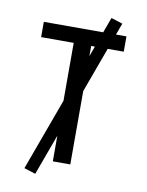

<svg xmlns="http://www.w3.org/2000/svg" viewBox="-97 -887 794 1039"><g transform="rotate(10 300.0 -368.0)"><path d="M252 0V-651H73V-735H527V-651H348V0ZM170 83 107 63 430 -819 493 -799Z"/></g></svg>

Font: Iosevka Custom Medium Extended
Style: Regular
Weight: 500
Width: 7
Monospace: yes
Designer: Belleve Invis
Foundry: Belleve Invis
Version: Version 11.2.4; ttfautohint (v1.8.4)